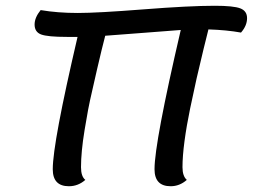

<svg xmlns="http://www.w3.org/2000/svg" viewBox="-20 -621 885 666"><path d="M219 25Q163 25 163 -34Q163 -125 249 -493H212Q145 -493 122.5 -501.5Q100 -510 100 -536Q100 -560 121 -586Q180 -576 250 -576Q318 -576 477.5 -588.5Q637 -601 725 -601Q790 -601 813.5 -592Q837 -583 837 -558Q837 -532 816 -508Q766 -517 703 -519Q700 -508 686 -450.5Q672 -393 662 -349Q652 -305 639.5 -244.5Q627 -184 620 -131.5Q613 -79 613 -41Q613 -10 628 3Q603 25 572 25Q516 25 516 -34Q516 -126 607 -517Q564 -514 476.5 -507Q389 -500 345 -497Q344 -494 332.5 -447.5Q321 -401 317 -382Q313 -363 302 -316Q291 -269 285.5 -239.5Q280 -210 273.5 -170.5Q267 -131 264 -99Q261 -67 261 -41Q261 -9 276 3Q251 25 219 25Z"/></svg>

Font: Lemonada Light
Style: Regular
Weight: 300
Designer: Mohamed Gaber (Arabic), Eduardo Tunni (Latin)
Foundry: Kief Type Foundry
Version: Version 4.004